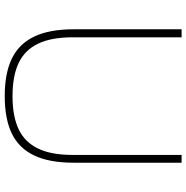

<svg xmlns="http://www.w3.org/2000/svg" viewBox="-8 -772 789 813"><g transform="rotate(90 386.5 -365.5)"><path d="M104 -283V-740H138V-278Q138 -188.5 164.8 -132.5Q191.5 -76.5 246.2 -50.2Q301 -24 387 -24Q473 -24 527.8 -50.2Q582.5 -76.5 609.2 -132.5Q636 -188.5 636 -278V-740H669V-283Q669 -180.5 638.5 -116Q608 -51.5 545.8 -21.2Q483.5 9 387 9Q290.5 9 228 -21.2Q165.5 -51.5 134.8 -116Q104 -180.5 104 -283Z"/></g></svg>

Font: Encode Sans Expanded Thin
Style: Regular
Weight: 250
Width: 7
Designer: Multiple Designers
Foundry: Impallari Type
Version: Version 2.000